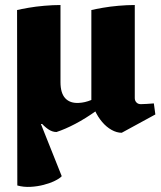

<svg xmlns="http://www.w3.org/2000/svg" viewBox="-20 -513 643 765"><path d="M49 226 48 -473Q65 -477 93.5 -482Q122 -487 156.5 -490Q191 -493 221 -493V-186Q221 -142 240 -121.5Q259 -101 294 -103Q318 -104 343.5 -114.5Q369 -125 395.5 -140.5Q422 -156 446 -173L451 -146Q409 -104 365 -72.5Q321 -41 280 -19.5Q239 2 205 13Q188 13 171.5 1.5Q155 -10 139 -29L226 189Q218 198 198.5 207.5Q179 217 154 223.5Q129 230 101.5 231.5Q74 233 49 226ZM113 -19V-54H177V-19ZM465 16Q445 16 424.5 4.5Q404 -7 387 -27Q370 -47 358 -73L344 -78V-473Q361 -477 389.5 -482Q418 -487 452 -490Q486 -493 517 -493V-122Q517 -112 523.5 -105Q530 -98 541 -98Q553 -98 565 -99Q577 -100 593 -101L599 -57Z"/></svg>

Font: Eczar
Style: Bold
Weight: 700
Designer: Vaibhav Singh
Foundry: Rosetta Type Foundry
Version: Version 2.000